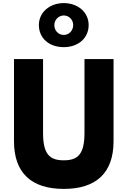

<svg xmlns="http://www.w3.org/2000/svg" viewBox="-20 -1207 825 1242"><path d="M714.5 -825H526.5V-348C526.5 -210 484.5 -170 392.5 -170C300.5 -170 258.5 -210 258.5 -348V-825H70.5V-293C70.5 -89 182.5 15 392.5 15C602.5 15 714.5 -89 714.5 -293ZM331.5 -1045C331.5 -1079 359.5 -1107 392.5 -1107C426.5 -1107 453.5 -1079 453.5 -1045C453.5 -1010 427.5 -981 392.5 -981C356.5 -981 331.5 -1010 331.5 -1045ZM231.5 -1045C231.5 -961 296.5 -902 392.5 -902C486.5 -902 553.5 -961 553.5 -1045C553.5 -1128 483.5 -1187 392.5 -1187C302.5 -1187 231.5 -1128 231.5 -1045Z"/></svg>

Font: Sztylet
Style: Bd
Weight: 700
Foundry: Cannot Into Space Fonts, PlusOne Fonts
Version: Version 0.12